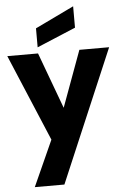

<svg xmlns="http://www.w3.org/2000/svg" viewBox="-69 -877 769 1189"><g transform="rotate(-5 315.5 -282.5)"><path d="M632 -558 282 265H98L226 -19L-1 -558H190L319 -209L447 -558ZM432 -697 191 -596V-714L432 -830Z"/></g></svg>

Font: MSTAGE
Style: Bold
Weight: 700
Designer: Ninad Kale (Devanagari), Jonny Pinhorn (Latin)
Foundry: Indian Type Foundry
Version: 4.004